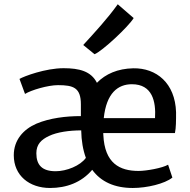

<svg xmlns="http://www.w3.org/2000/svg" viewBox="-20 -891 909 918"><path d="M432.1 -631.8C467.8 -645.5 595.2 -764.2 619.1 -804.7L543 -870.6C495.1 -803.2 433.6 -736.8 377.9 -675.8ZM45.9 -148.9C45.9 -51.3 120.6 7.8 219.2 7.8C297.4 7.8 369.1 -18.1 420.9 -79.1C462.9 -21.5 528.3 7.8 614.7 7.8C682.1 7.8 767.6 -12.2 804.2 -42L783.7 -103.5C756.3 -87.4 679.7 -73.7 642.6 -73.7C551.8 -73.7 480.5 -110.4 474.1 -245.1C474.1 -248.5 473.6 -251.5 473.6 -254.9H816.4C821.8 -279.8 821.8 -312.5 821.8 -354.5C817.4 -493.7 728 -566.4 617.2 -564.5C543 -563 484.9 -537.6 443.4 -495.1C415.5 -550.3 359.9 -564.9 283.7 -564.9C197.8 -564.9 94.7 -526.4 73.2 -513.7L99.6 -441.9C128.4 -460 208.5 -483.9 257.3 -483.9C331.1 -483.9 366.7 -471.7 366.7 -392.1V-335.9C295.4 -335.9 218.3 -326.7 154.3 -299.8C91.3 -272.5 45.9 -221.2 45.9 -148.9ZM476.1 -326.2C488.8 -446.3 543.9 -488.3 610.8 -488.3C708.5 -488.3 726.1 -405.8 721.2 -326.2ZM153.8 -158.2C153.8 -201.2 177.7 -223.6 213.9 -240.7C253.4 -259.8 313.5 -267.6 367.7 -267.6L368.2 -268.6C369.1 -217.3 377 -173.3 390.6 -136.2C363.8 -98.6 298.3 -72.3 246.1 -72.3C181.6 -72.3 153.8 -101.6 153.8 -158.2Z"/></svg>

Font: Merriweather Sans
Style: Regular
Weight: 400
Designer: Eben Sorkin ( eben@eyebytes.com )
Foundry: Eben Sorkin
Version: Version 1.003